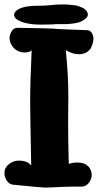

<svg xmlns="http://www.w3.org/2000/svg" viewBox="-23 -860 452 874"><path d="M164.1 -834Q181.6 -834 210 -836.9Q238.3 -839.8 256.8 -839.8Q269.5 -839.8 276.4 -839.8Q277.3 -839.8 288.6 -838.9Q299.8 -837.9 303.2 -837.4Q306.6 -836.9 316.4 -835.9Q326.2 -835 331.5 -833Q336.9 -831.1 344.2 -828.1Q351.6 -825.2 357.4 -822.3Q377 -808.6 377 -793.9Q377 -782.2 363.3 -772.5Q353.5 -764.6 341.8 -760.3Q330.1 -755.9 313 -753.4Q295.9 -751 287.1 -750.5Q278.3 -750 255.9 -750Q233.4 -750 230.5 -750Q225.6 -749 201.2 -748.5Q176.8 -748 163.1 -748Q89.8 -748 53.7 -771.5Q41 -781.2 41 -792Q41 -806.6 61.5 -818.4Q90.8 -834 150.4 -834ZM374 -722.7Q386.7 -722.7 394.5 -710.4Q402.3 -698.2 402.3 -684.6Q402.3 -678.7 401.4 -672.9Q400.4 -667 398.9 -662.6Q397.5 -658.2 396 -654.3Q394.5 -650.4 393.6 -648.4L392.6 -645.5Q392.6 -644.5 390.6 -640.6Q372.1 -613.3 336.9 -613.3Q318.4 -613.3 300.3 -620.1Q282.2 -627 276.4 -632.8Q288.1 -519.5 288.1 -421.9Q288.1 -407.2 287.6 -368.2Q287.1 -329.1 287.1 -303.7Q287.1 -234.4 290 -113.3Q303.7 -120.1 330.1 -120.1Q369.1 -120.1 385.7 -93.8Q394.5 -79.1 394.5 -64.5Q394.5 -46.9 383.3 -30.3Q372.1 -13.7 353.5 -10.7Q296.9 -10.7 259.8 -9.3Q222.7 -7.8 207 -6.8Q191.4 -5.9 184.6 -5.9Q169.9 -5.9 34.2 -19.5Q17.6 -22.5 7.3 -38.6Q-2.9 -54.7 -2.9 -72.3Q-2.9 -96.7 17.6 -112.8Q38.1 -128.9 61.5 -128.9Q102.5 -128.9 119.1 -106.4Q114.3 -343.8 114.3 -397.5Q114.3 -487.3 121.1 -630.9Q111.3 -621.1 89.8 -621.1Q54.7 -621.1 34.2 -648.4Q20.5 -667 20.5 -686.5Q20.5 -702.1 30.3 -717.8Q40 -733.4 56.6 -733.4Q128.9 -732.4 166.5 -731.4Q204.1 -730.5 213.4 -730Q222.7 -729.5 229 -729Q235.4 -728.5 240.7 -728Q246.1 -727.5 279.8 -726.1Q313.5 -724.6 374 -722.7Z"/></svg>

Font: Essays1743
Style: Bold
Weight: 700
Designer: Based on the typeface in a 1743 English translation of the essays of Montaigne.  PostScript/TrueType font designed by Jo
Version: Version 002.100